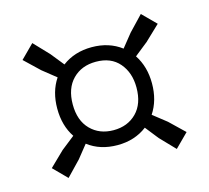

<svg xmlns="http://www.w3.org/2000/svg" viewBox="-76 -693 704 646"><g transform="rotate(-15 276.0 -370.0)"><path d="M87.5 -135 41.5 -181.5 92.5 -231 139.5 -268Q111 -310.5 111 -370Q111 -429 139.5 -471.5L92.5 -509L40.5 -558.5L87 -605L136 -553.5L173 -507.5Q216 -540 276 -540Q336 -540 379 -507.5L416 -553.5L465 -605L511.5 -558.5L459.5 -509L412.5 -471.5Q441 -428.5 441 -370Q441 -311 412.5 -268L459.5 -231L511 -181.5L464.5 -135L415 -186.5L379 -232Q336 -199 276 -199Q215.5 -199 173 -231.5L137 -186.5ZM276 -251Q325 -251 356 -282.2Q387 -313.5 387 -370Q387 -422 358.2 -455.5Q329.5 -489 277 -489Q227 -489 196 -457.5Q165 -426 165 -370Q165 -314 196 -282.5Q227 -251 276 -251Z"/></g></svg>

Font: Encode Sans SmCnd
Style: Regular
Weight: 400
Width: 4
Designer: Multiple Designers
Foundry: Impallari Type
Version: Version 3.002; ttfautohint (v1.8.3) -l 8 -r 50 -G 200 -x 14 